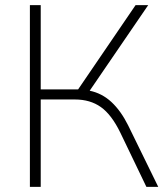

<svg xmlns="http://www.w3.org/2000/svg" viewBox="-20 -725 651 745"><path d="M96 0V-705H138V-378H283L506 -705H555L328 -373Q376 -363 412.5 -329Q449 -295 477 -239L594 0H548L447 -210Q413 -280 371.5 -309.5Q330 -339 271 -339H138V0Z"/></svg>

Font: Nunito Sans ExtraLight
Style: Regular
Weight: 200
Designer: Vernon Adams
Foundry: Vernon Adams
Version: Version 3.006; ttfautohint (v1.8.3)